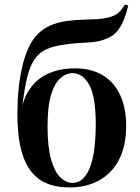

<svg xmlns="http://www.w3.org/2000/svg" viewBox="-20 -806 613 840"><path d="M526 -786 541 -782Q530 -735 514.5 -703.5Q499 -672 478 -655Q458 -640 430.5 -631Q403 -622 365 -620Q350 -619 323 -617.5Q296 -616 263 -611Q215 -605 183 -590.5Q151 -576 131 -546.5Q111 -517 99 -468Q87 -419 78 -345L146 -313L69 -295Q78 -372 111.5 -418.5Q145 -465 195.5 -486Q246 -507 306 -507Q380 -507 430 -476.5Q480 -446 506 -389.5Q532 -333 532 -256Q532 -168 501 -108Q470 -48 414 -17Q358 14 284 14Q224 14 180.5 -5.5Q137 -25 109.5 -65Q82 -105 69 -165.5Q56 -226 56 -308Q56 -331 57.5 -365.5Q59 -400 64 -440.5Q69 -481 79 -521.5Q89 -562 105.5 -598Q122 -634 147 -659Q170 -681 200.5 -694.5Q231 -708 271 -714Q309 -719 344.5 -720Q380 -721 403 -722Q457 -726 483 -740Q509 -754 526 -786ZM297 -486Q269 -486 244 -464Q219 -442 203.5 -391.5Q188 -341 188 -252Q188 -165 203 -110.5Q218 -56 243 -31Q268 -6 297 -6Q326 -6 346 -27.5Q366 -49 377.5 -84.5Q389 -120 394 -165.5Q399 -211 399 -259Q399 -383 370.5 -434.5Q342 -486 297 -486Z"/></svg>

Font: Playfair Display SemiBold
Style: Regular
Weight: 600
Designer: Claus Eggers Sørensen
Foundry: Claus Eggers Sørensen
Version: Version 1.203